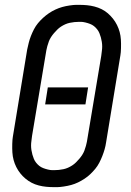

<svg xmlns="http://www.w3.org/2000/svg" viewBox="-20 -763 540 791"><path d="M203 8Q186 8 170.5 6.5Q155 5 139.5 1Q124 -3 110.5 -10Q97 -17 85 -27Q73 -37 63.5 -49Q54 -61 47 -75Q40 -89 36 -104Q32 -119 31 -135Q30 -151 30.5 -170Q31 -189 33 -200L92 -559Q95 -573 98.5 -587Q102 -601 107.5 -615Q113 -629 120 -642.5Q127 -656 136.5 -667.5Q146 -679 157.5 -689.5Q169 -700 181.5 -708.5Q194 -717 208 -723.5Q222 -730 236 -734Q250 -738 267 -740.5Q284 -743 294 -743H306Q323 -743 338.5 -741.5Q354 -740 369.5 -736Q385 -732 399 -725Q413 -718 424.5 -708Q436 -698 445.5 -686Q455 -674 462 -660Q469 -646 473 -631Q477 -616 478 -600Q479 -584 478.5 -565Q478 -546 476 -535L417 -176Q415 -162 411 -148Q407 -134 401.5 -120Q396 -106 389 -92.5Q382 -79 372.5 -67.5Q363 -56 352 -45.5Q341 -35 328 -26.5Q315 -18 301.5 -11.5Q288 -5 273.5 -1Q259 3 242 5.5Q225 8 216 8ZM195 -62H204Q213 -62 222.5 -63Q232 -64 241.5 -66Q251 -68 260 -72Q269 -76 277.5 -81.5Q286 -87 293 -94Q300 -101 306.5 -108.5Q313 -116 318.5 -124.5Q324 -133 327.5 -142Q331 -151 334 -162Q337 -173 338 -179L397 -532Q398 -542 399.5 -552Q401 -562 401 -571.5Q401 -581 399.5 -590.5Q398 -600 395.5 -609Q393 -618 389.5 -626.5Q386 -635 380 -642.5Q374 -650 367 -655.5Q360 -661 351 -664.5Q342 -668 331.5 -670.5Q321 -673 314 -673H305Q296 -673 286.5 -672Q277 -671 267.5 -669Q258 -667 249 -663Q240 -659 231.5 -653.5Q223 -648 216 -641Q209 -634 202.5 -626.5Q196 -619 190.5 -610.5Q185 -602 181.5 -593Q178 -584 175 -573Q172 -562 171 -556L112 -203Q111 -193 109.5 -183Q108 -173 108 -163.5Q108 -154 109.5 -144.5Q111 -135 113.5 -126Q116 -117 119.5 -108.5Q123 -100 129 -92.5Q135 -85 142 -79.5Q149 -74 158 -70.5Q167 -67 177.5 -64.5Q188 -62 195 -62ZM166 -333 177 -403H343L332 -333Z"/></svg>

Font: Iosevka Term Oblique
Style: Regular
Weight: 400
Italic angle: -9°
Monospace: yes
Designer: Belleve Invis
Foundry: Belleve Invis
Version: Version 31.4.0